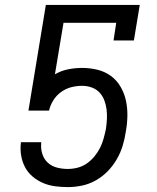

<svg xmlns="http://www.w3.org/2000/svg" viewBox="-20 -755 640 783"><path d="M256 8Q230 8 204 4.5Q178 1 155 -9Q132 -19 113 -35Q94 -51 82.5 -72.5Q71 -94 66.5 -119.5Q62 -145 65 -171V-175H148V-170Q146 -147 153 -126Q160 -105 175.5 -91Q191 -77 212.5 -71.5Q234 -66 256 -66Q276 -66 296 -71Q316 -76 333.5 -88Q351 -100 365 -117Q379 -134 388 -152Q397 -170 402.5 -190Q408 -210 412 -229Q415 -250 416 -270Q417 -290 414.5 -309.5Q412 -329 405 -347Q398 -365 385 -378.5Q372 -392 353.5 -398.5Q335 -405 315 -405Q293 -405 271 -399.5Q249 -394 229.5 -380Q210 -366 197.5 -346Q185 -326 180 -304H96L167 -735H550L526 -590H443L454 -662H239L204 -452Q230 -467 258.5 -472.5Q287 -478 315 -478Q347 -478 377.5 -470.5Q408 -463 432 -445.5Q456 -428 471.5 -401.5Q487 -375 493.5 -345Q500 -315 499.5 -282.5Q499 -250 493 -218Q489 -190 480.5 -161.5Q472 -133 456.5 -106Q441 -79 419 -56.5Q397 -34 370 -19Q343 -4 314 2Q285 8 256 8Z"/></svg>

Font: Iosevka Slab Extended Oblique
Style: Regular
Weight: 400
Width: 7
Italic angle: -9°
Monospace: yes
Designer: Belleve Invis
Foundry: Belleve Invis
Version: Version 11.1.0; ttfautohint (v1.8.3)